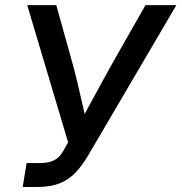

<svg xmlns="http://www.w3.org/2000/svg" viewBox="-20 -748 726 768"><path d="M70.8 0 86.4 -95.7H139.2Q174.3 -95.7 196.5 -106.9Q218.8 -118.2 232.9 -144L252.4 -178.7L88.9 -727.5H205.1L262.7 -521Q276.9 -471.2 287.8 -425.5Q298.8 -379.9 308.6 -336.2Q318.4 -292.5 328.6 -247.6H294.9Q318.8 -292.5 342.5 -336.2Q366.2 -379.9 391.1 -425.5Q416 -471.2 444.3 -521L562 -727.5H685.5L332.5 -126Q310.1 -87.9 283.7 -59.3Q257.3 -30.8 220.2 -15.4Q183.1 0 127.9 0Z"/></svg>

Font: Inter 28pt Medium
Style: Italic
Weight: 500
Italic angle: -9.3988°
Designer: Rasmus Andersson
Foundry: rsms
Version: Version 4.001;git-66647c0bb